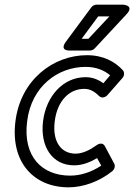

<svg xmlns="http://www.w3.org/2000/svg" viewBox="-20 -764 574 821"><path d="M96 -245C114 -395 228 -478 346 -478C392 -478 426 -463 451 -442L422 -408C400 -424 375 -434 346 -434C250 -434 177 -353 164 -245C151 -138 203 -57 297 -57C334 -57 369 -72 395 -88L413 -56C370 -27 323 -13 280 -13C160 -13 77 -94 96 -245ZM46 -245C24 -70 125 37 273 37C335 37 404 13 460 -32C470 -40 474 -55 468 -65L429 -138C420 -156 402 -150 393 -143C365 -123 334 -107 303 -107C243 -107 203 -156 214 -245C225 -335 278 -384 340 -384C363 -384 382 -375 403 -354C416 -341 432 -349 440 -358L504 -431C512 -440 513 -455 505 -464C472 -500 422 -528 352 -528C208 -528 68 -423 46 -245ZM448 -694 358 -598H329L400 -694ZM521 -703C557 -742 506 -744 506 -744H392C384 -744 375 -739 370 -732L262 -586C232 -545 278 -548 278 -548H364C371 -548 380 -551 385 -557Z"/></svg>

Font: Falling Sky
Style: OuObl
Weight: 400
Designer: Paul D. Hunt
Foundry: Adobe Systems Incorporated
Version: Version 1.02